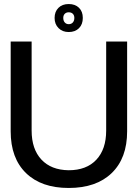

<svg xmlns="http://www.w3.org/2000/svg" viewBox="-20 -920 684 953"><path d="M33 -714H137V-272Q137 -180 185.5 -128Q234 -76 321 -75Q409 -75 458 -127Q507 -179 507 -272V-714H611V-268Q611 -135 534.5 -61Q458 13 321 13Q185 13 109 -61Q33 -135 33 -268ZM321 -761Q290 -761 270.5 -780.5Q251 -800 251 -831Q251 -862 270 -881Q289 -900 321 -900Q353 -900 372 -881.5Q391 -863 391 -831Q391 -799 372 -780Q353 -761 321 -761ZM321 -800Q334 -800 341.5 -808.5Q349 -817 349 -831Q349 -844 341.5 -851.5Q334 -859 321 -859Q309 -859 301.5 -851.5Q294 -844 294 -831Q294 -817 301.5 -808.5Q309 -800 321 -800Z"/></svg>

Font: Non Bureau
Style: Regular
Weight: 400
Designer: Jona Saucedo
Foundry: Non Foundry
Version: Version 1.000; ttfautohint (v1.8.4)